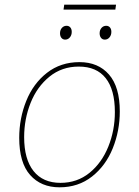

<svg xmlns="http://www.w3.org/2000/svg" viewBox="-20 -793 592 819"><path d="M491 -318Q491 -235 461 -160.5Q431 -86 372.5 -40Q314 6 234 6Q155 6 108.5 -46.5Q62 -99 62 -205Q62 -288 92 -362.5Q122 -437 180.5 -482.5Q239 -528 319 -528Q399 -528 445 -475Q491 -422 491 -318ZM83 -208Q83 -114 123 -63.5Q163 -13 238 -13Q309 -13 361.5 -55.5Q414 -98 442 -167.5Q470 -237 470 -315Q470 -410 431 -459.5Q392 -509 316 -509Q244 -509 191 -466Q138 -423 110.5 -354Q83 -285 83 -208ZM254 -773H475L472 -752H251ZM236 -651Q236 -665 244 -674Q252 -683 264 -683Q274 -683 280 -676Q286 -669 286 -657Q286 -643 278 -633.5Q270 -624 258 -624Q248 -624 242 -631.5Q236 -639 236 -651ZM405 -651Q405 -665 413 -674Q421 -683 433 -683Q443 -683 449 -676Q455 -669 455 -657Q455 -643 447 -633.5Q439 -624 427 -624Q417 -624 411 -631.5Q405 -639 405 -651Z"/></svg>

Font: Bitter Pro Thin
Style: Italic
Weight: 250
Italic angle: -9°
Designer: Sol Matas, and Bitter project Authors
Foundry: Sol Matas
Version: Version 1.010